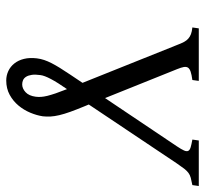

<svg xmlns="http://www.w3.org/2000/svg" viewBox="-41 -614 670 628"><g transform="rotate(90 294.0 -300.0)"><path d="M296.4 -82Q297.4 -89.8 296.9 -98.9Q296.4 -107.9 293.5 -119.9Q290.5 -131.8 285.2 -147.5Q279.8 -163.1 271.5 -184.1Q228.5 -122.6 225.6 -97.2Q223.1 -80.1 224.9 -68.8Q226.6 -57.6 231 -50.5Q235.4 -43.5 241.9 -40.5Q248.5 -37.6 255.9 -37.6Q269.5 -37.6 281.5 -48.6Q293.5 -59.6 296.4 -82ZM585.4 -594.2Q570.8 -591.3 561.5 -588.9Q552.2 -586.4 545.4 -581.3Q538.6 -576.2 531.7 -567.4Q524.9 -558.6 514.6 -543.5L321.8 -255.4L327.1 -242.7Q338.4 -215.3 345.7 -195.1Q353 -174.8 356.7 -158.9Q360.4 -143.1 361.1 -130.4Q361.8 -117.7 360.4 -105Q357.4 -85 348.6 -64Q339.8 -43 325.2 -25.4Q310.5 -7.8 290 3.4Q269.5 14.6 243.2 14.6Q227.1 14.6 212.4 7.8Q197.8 1 187.5 -12Q177.2 -24.9 172.6 -43.5Q168 -62 170.9 -85.9Q172.4 -98.1 176.3 -109.6Q180.2 -121.1 186.5 -133.5Q192.9 -146 202.1 -160.9Q211.4 -175.8 224.1 -194.8L251 -234.9L127 -544.4Q122.1 -557.6 117.4 -566.4Q112.8 -575.2 106.4 -580.8Q100.1 -586.4 91.6 -589.6Q83 -592.8 69.8 -594.2L72.8 -615.2H244.6L241.7 -594.2Q224.1 -591.8 214.6 -588.6Q205.1 -585.4 201.4 -580.1Q197.8 -574.7 199.2 -566.2Q200.7 -557.6 206.1 -544.4L300.8 -308.6L458.5 -543.5Q468.3 -558.1 472.2 -566.9Q476.1 -575.7 473.4 -580.8Q470.7 -585.9 461.7 -588.6Q452.6 -591.3 436.5 -594.2L439.5 -615.2H588.4Z"/></g></svg>

Font: Gentium Plus Afr
Style: Italic
Weight: 400
Italic angle: -8°
Designer: J. Victor Gaultney, Annie Olsen, Iska Routamaa, Becca Hirsbrunner
Foundry: SIL International
Version: Version 5.000